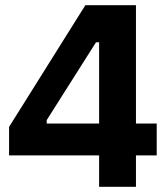

<svg xmlns="http://www.w3.org/2000/svg" viewBox="-20 -720 646 740"><path d="M362 0H504V-121H584V-244H504V-700H309L15 -231V-121H362ZM160 -244V-257L350 -557H362V-244Z"/></svg>

Font: Fixel Display Bold
Style: Bold
Weight: 700
Designer: AlfaBravo + MacPaw
Foundry: Kyrylo Tkachov, Marchela Mozhyna, Serhii Makarenko, Maria Weinstein, Zakhar Kryvoshyya
Version: Version 1.211